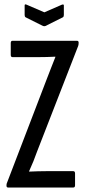

<svg xmlns="http://www.w3.org/2000/svg" viewBox="-20 -837 382 857"><path d="M16 0Q9 0 9 -8V-11Q9 -17 12 -23L186 -477Q196 -504 206.5 -530Q217 -556 227 -582V-584Q208 -583 189 -582.5Q170 -582 151 -582H36Q28 -582 28 -592V-645Q28 -655 36 -655H323Q331 -655 331 -647V-645Q331 -642 330.5 -638.5Q330 -635 329 -632L146 -162Q138 -139 129 -117Q120 -95 110 -73V-71Q133 -72 149.5 -72.5Q166 -73 185 -73H307Q315 -73 315 -63V-10Q315 0 307 0ZM172 -721 94 -760Q90 -763 90 -770V-813Q90 -820 99 -816L178 -782L256 -816Q265 -819 265 -813V-770Q265 -763 261 -760L183 -721Q178 -719 172 -721Z"/></svg>

Font: Sofia Sans Extra Condensed Medium
Style: Regular
Weight: 500
Version: Version 4.100